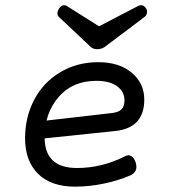

<svg xmlns="http://www.w3.org/2000/svg" viewBox="-20 -698 640 729"><path d="M356 -598.1 232.9 -675.8Q224.6 -680.2 217 -677Q209.5 -673.8 204.1 -665.5Q191.9 -645.5 204.1 -633.3L324.2 -520Q333.5 -511.2 349.6 -511.2Q365.2 -511.2 377.9 -520L528.3 -633.3Q536.1 -639.2 537.8 -648.4Q539.6 -657.7 535.2 -665Q530.8 -673.3 522.9 -676.8Q515.1 -680.2 505.4 -675.8ZM75.2 -172.9Q75.2 -86.9 124.5 -38.1Q173.8 10.7 265.1 10.7Q319.8 10.7 375.7 -1.2Q431.6 -13.2 475.1 -32.2Q505.9 -45.9 495.1 -81.1Q489.3 -99.1 478.3 -105.5Q467.3 -111.8 455.6 -105Q366.7 -60.1 272.5 -60.1Q149.4 -60.1 149.4 -176.3Q149.4 -268.1 202.4 -329.6Q255.4 -391.1 345.7 -391.1Q397 -391.1 424.8 -370.4Q452.6 -349.6 452.6 -317.4Q452.6 -294.9 441.7 -283.2Q430.7 -271.5 403.3 -268.6L139.2 -238.3L123 -169.9L418.5 -200.7Q527.8 -212.4 527.8 -319.8Q527.8 -381.8 480.2 -421.9Q432.6 -461.9 353 -461.9Q272 -461.9 208 -423.3Q144 -384.8 109.6 -318.8Q75.2 -252.9 75.2 -172.9Z"/></svg>

Font: Courier Prime Code
Style: Italic
Weight: 400
Italic angle: -10°
Designer: Alan Dague-Greene
Foundry: Quote-Unquote Apps
Version: Version 3.18